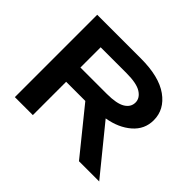

<svg xmlns="http://www.w3.org/2000/svg" viewBox="-139 -825 1027 1027"><g transform="rotate(45 375.0 -311.5)"><path d="M72 0V-623H402Q540 -623 612.5 -571Q685 -519 685 -438Q685 -369 632 -323Q579 -277 496 -263L710 0H557L353 -252H208V0ZM208 -360H408Q482 -360 515.5 -380.5Q549 -401 549 -436Q549 -469 515 -491Q481 -513 403 -513H208Z"/></g></svg>

Font: Inconsolata ExtraExpanded ExtraBold
Style: Regular
Weight: 800
Width: 8
Monospace: yes
Designer: Raph Levien, Cyreal, Brenton Simpson
Foundry: Raph Levien, Cyreal, Google
Version: Version 3.001; ttfautohint (v1.8.2.53-6de2)